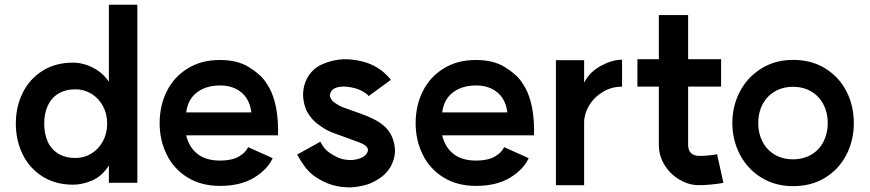

<svg xmlns="http://www.w3.org/2000/svg" viewBox="-20 -774 3682 813"><path d="M433.8 -251Q433.8 -292.2 415.7 -325.3Q397.6 -358.4 366.8 -377.1Q336 -395.8 300.2 -395.8Q256 -395.8 226.2 -377Q196.4 -358.2 181.8 -325.6Q167.2 -293 167.2 -251Q167.2 -208.4 181.6 -175.5Q196 -142.6 226 -123.8Q256 -105 300.2 -105Q336 -105 366.8 -123.7Q397.6 -142.4 415.7 -175.8Q433.8 -209.2 433.8 -251ZM561.6 0H441V-73.4Q413.6 -29.2 371.9 -10.6Q330.2 8 289.4 8Q214.4 8 159.4 -27Q104.4 -62 75.7 -121Q47 -180 47 -251Q47 -321.4 75.7 -380.1Q104.4 -438.8 159.4 -473.8Q214.4 -508.8 289.4 -508.8Q315 -508.8 342.5 -500.3Q370 -491.8 396.1 -473.9Q422.2 -456 441 -428V-754H561.6Z M912.2 -412.2Q853.4 -412.2 814.7 -383.3Q776 -354.4 768.4 -298.2H1042.2H1044.2Q1040.4 -332.4 1024 -357.9Q1007.6 -383.4 979.1 -397.8Q950.6 -412.2 912.2 -412.2ZM1156.8 -201H768.4Q780.2 -150.6 816.1 -122.3Q852 -94 912 -94Q960.2 -94 990.3 -110.6Q1020.4 -127.2 1030.4 -151L1134.8 -104.2Q1111.4 -54.8 1054.4 -20.8Q997.4 13.2 911 13.2Q832.4 13.2 774.3 -22.5Q716.2 -58.2 686.1 -119.1Q656 -180 656 -252.8Q656 -326.2 686.1 -387.1Q716.2 -448 774.3 -484Q832.4 -520 911 -520Q985 -520 1033.6 -490.1Q1082.2 -460.2 1104.1 -427.8Q1126 -395.4 1131.8 -377L1132.2 -376.6Q1147.8 -337.2 1153.4 -289.9Q1159 -242.6 1156.8 -201Z M1309.4 -29.4Q1286.4 -46.6 1268.4 -71.4Q1250.4 -96.2 1238.4 -119.6L1336.6 -174Q1350.8 -144.2 1374.4 -127.8Q1402 -109.4 1422 -102.7Q1442 -96 1469.6 -96.4Q1490.2 -97.8 1507.4 -104.8Q1516 -108.2 1521.5 -112.2Q1527 -116.2 1531.6 -122.2Q1539.2 -132.4 1537.9 -141.1Q1536.6 -149.8 1527.8 -157.4Q1519.2 -164.2 1501.4 -171Q1479.2 -179.4 1435 -195.4L1398.2 -208.6Q1377.4 -216.4 1365.1 -222.8Q1352.8 -229.2 1337.8 -239.8Q1310.4 -257.8 1293.6 -280.8Q1269.8 -311.2 1264.5 -355.6Q1259.2 -400 1279.8 -441.6Q1302.4 -483.8 1345.9 -502.5Q1389.4 -521.2 1433.8 -523.2Q1472.4 -524.2 1515.9 -513.4Q1559.4 -502.6 1596.2 -474.8Q1620 -455.4 1635.2 -436L1541.4 -367.4Q1535.6 -374 1529 -378.8Q1507.6 -394 1483 -400.5Q1458.4 -407 1433.8 -407.6Q1415.8 -407.2 1402.7 -402.4Q1389.6 -397.6 1382.4 -387.2Q1376.6 -377.4 1376.8 -369.7Q1377 -362 1382.4 -354.6Q1386.2 -346.4 1401 -336.6Q1420 -323.4 1441.6 -316.2L1478.4 -303Q1543.2 -281.2 1574.3 -263.2Q1605.4 -245.2 1621.4 -225Q1645.6 -195.4 1651.4 -151.9Q1657.2 -108.4 1632 -64.8Q1617.8 -42.2 1598.1 -26.9Q1578.4 -11.6 1552.2 0.8Q1534.2 8.4 1512 13.2Q1489.8 18 1469.2 19.2Q1424.8 20.6 1386.1 9Q1347.4 -2.6 1309.4 -29.4Z M1996.2 -412.2Q1937.4 -412.2 1898.7 -383.3Q1860 -354.4 1852.4 -298.2H2126.2H2128.2Q2124.4 -332.4 2108 -357.9Q2091.6 -383.4 2063.1 -397.8Q2034.6 -412.2 1996.2 -412.2ZM2240.8 -201H1852.4Q1864.2 -150.6 1900.1 -122.3Q1936 -94 1996 -94Q2044.2 -94 2074.3 -110.6Q2104.4 -127.2 2114.4 -151L2218.8 -104.2Q2195.4 -54.8 2138.4 -20.8Q2081.4 13.2 1995 13.2Q1916.4 13.2 1858.3 -22.5Q1800.2 -58.2 1770.1 -119.1Q1740 -180 1740 -252.8Q1740 -326.2 1770.1 -387.1Q1800.2 -448 1858.3 -484Q1916.4 -520 1995 -520Q2069 -520 2117.6 -490.1Q2166.2 -460.2 2188.1 -427.8Q2210 -395.4 2215.8 -377L2216.2 -376.6Q2231.8 -337.2 2237.4 -289.9Q2243 -242.6 2240.8 -201Z M2614 -521.2V-407Q2568.4 -407 2531.5 -384.2Q2494.6 -361.4 2474 -326.3Q2453.4 -291.2 2453.4 -256V10.2H2334V-519.2H2453.4V-424.2Q2477.4 -470.2 2525.3 -495.7Q2573.2 -521.2 2614 -521.2Z M2932.6 10Q2892.7 8.2 2854.8 -14.8Q2816.9 -37.8 2793.4 -76.3Q2769.8 -114.8 2769.8 -160.8V-710.2H2893.8V-160.8Q2893.8 -138 2905.5 -126.3Q2917.2 -114.6 2938.6 -114Q2955.8 -113.4 2978.7 -115.7Q3001.6 -118 3016.4 -121L3043.2 0.2Q3023.5 4.3 2990.8 7.4Q2958 10.6 2932.6 10ZM2679 -523.2H3033.4V-407.4H2679Z M3485 -252.9Q3485 -296.6 3467 -331.4Q3449 -366.2 3415.6 -386.3Q3382.2 -406.4 3338 -406.4Q3293.8 -406.4 3260.2 -386.3Q3226.6 -366.2 3208.6 -331.4Q3190.6 -296.6 3190.6 -252.9Q3190.6 -209.2 3208.8 -174.1Q3227 -139 3260.4 -119.2Q3293.8 -99.4 3337.8 -99.4Q3381.8 -99.4 3415.4 -119.2Q3449 -139 3467 -174.1Q3485 -209.2 3485 -252.9ZM3595.4 -252.8Q3595.4 -180.2 3564.2 -119.1Q3533 -58 3474.7 -21.9Q3416.4 14.2 3338.1 14.2Q3262.5 14.2 3203.9 -22Q3145.2 -58.2 3113.1 -119.5Q3081 -180.8 3081 -252.7Q3081 -325.6 3113.1 -386.5Q3145.2 -447.4 3203.8 -483.9Q3262.4 -520.4 3338.1 -520.4Q3416.2 -520.4 3474.6 -484.2Q3533 -448 3564.2 -387.2Q3595.4 -326.4 3595.4 -252.8Z"/></svg>

Font: SUIT Variable
Style: Regular
Weight: 400
Designer: Sunn Youn; Korean Glyphs from Source Han Sans (Sandoll Communications; Soo-young Jang, Joo-yeon Kang)
Foundry: Sunn
Version: Version 1.150;FEAKit 1.0